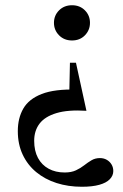

<svg xmlns="http://www.w3.org/2000/svg" viewBox="-20 -463 470 733"><path d="M292.5 250Q240.5 250 196 235.8Q151.5 221.5 118.2 194Q85 166.5 66.5 127Q48 87.5 48 37.5Q48 -12 69 -48.5Q90 -85 139.2 -104.2Q188.5 -123.5 274.5 -121L243.5 -57L247 -223.5H270L310 -40Q239.5 -44.5 195.5 -31.2Q151.5 -18 131 9Q110.5 36 110.5 74.5Q110.5 113 125 140Q139.5 167 165.8 181.2Q192 195.5 227 195.5Q252.5 195.5 270 187.2Q287.5 179 301.5 168Q315.5 157 329.5 148.8Q343.5 140.5 361.5 140.5Q376 140.5 387.5 147Q399 153.5 405.8 164.8Q412.5 176 412.5 190Q412.5 207.5 399.2 221.2Q386 235 359.2 242.5Q332.5 250 292.5 250ZM255 -308.5Q225 -308.5 205.5 -328.2Q186 -348 186 -376Q186 -404 205.5 -423.5Q225 -443 255 -443Q285 -443 304.2 -423.5Q323.5 -404 323.5 -376Q323.5 -348 304.2 -328.2Q285 -308.5 255 -308.5Z"/></svg>

Font: Newsreader 24pt Medium
Style: Regular
Weight: 500
Designer: Hugues Gentile
Foundry: Production Type
Version: Version 1.003